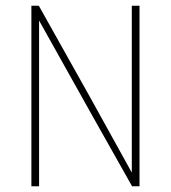

<svg xmlns="http://www.w3.org/2000/svg" viewBox="-20 -653 599 673"><path d="M117 0H90V-633H116Q308 -292 442 -48V-633H469V0H443Q315 -226 117 -581Z"/></svg>

Font: Tajawal ExtraLight
Style: Regular
Weight: 275
Designer: Boutros Fonts
Foundry: Created by Boutros International 2017
Version: Version 1.700